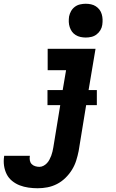

<svg xmlns="http://www.w3.org/2000/svg" viewBox="-97 -780 617 1023"><path d="M104 223Q79 223 54.5 219.5Q30 216 8 207.5Q-14 199 -32.5 184Q-51 169 -61.5 148Q-72 127 -75.5 102.5Q-79 78 -75 53V50H62V51Q60 63 62 74.5Q64 86 71.5 94Q79 102 90.5 105.5Q102 109 113 109Q124 109 134.5 103.5Q145 98 153 89.5Q161 81 166.5 70.5Q172 60 176 49.5Q180 39 182.5 28Q185 17 187 6L224 -220H156V-300H237L255 -406H157V-520H412L375 -300H419V-220H362L322 25Q317 50 309 75.5Q301 101 286.5 124.5Q272 148 251.5 168Q231 188 206.5 200.5Q182 213 156 218Q130 223 104 223ZM360 -580Q346 -580 332 -583Q318 -586 306 -593.5Q294 -601 286.5 -611.5Q279 -622 274.5 -635.5Q270 -649 269.5 -663Q269 -677 271 -692Q274 -707 281.5 -720.5Q289 -734 301.5 -743.5Q314 -753 329.5 -756.5Q345 -760 360 -760Q374 -760 388 -757Q402 -754 413.5 -746.5Q425 -739 433 -728.5Q441 -718 445 -704.5Q449 -691 449.5 -677Q450 -663 448 -648Q446 -633 438 -619.5Q430 -606 417.5 -596.5Q405 -587 390 -583.5Q375 -580 360 -580Z"/></svg>

Font: Iosevka Term Curly Hv Obl
Style: Regular
Weight: 900
Italic angle: -9°
Designer: Belleve Invis
Foundry: Belleve Invis
Version: Version 32.3.0